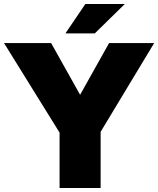

<svg xmlns="http://www.w3.org/2000/svg" viewBox="-22 -934 786 954"><path d="M274 0H478V-279L744 -720H520L376 -463L232 -720H-2L274 -275ZM303 -768H449L598 -914H402Z"/></svg>

Font: Aspekta 900
Style: Regular
Weight: 900
Designer: Ivo Dolenc
Version: Version 2.000